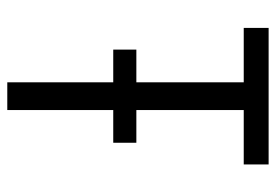

<svg xmlns="http://www.w3.org/2000/svg" viewBox="-138 -638 775 540"><g transform="rotate(90 250.0 -367.5)"><path d="M211 0V-298H119V-363H211V-665H58V-735H442V-665H289V-363H381V-298H289V0Z"/></g></svg>

Font: Iosevka Term
Style: Regular
Weight: 400
Monospace: yes
Designer: Belleve Invis
Foundry: Belleve Invis
Version: Version 30.0.1